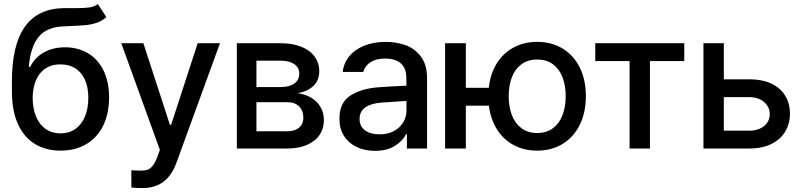

<svg xmlns="http://www.w3.org/2000/svg" viewBox="-20 -748 4039 967"><path d="M319.3 -616.2Q313.5 -615.2 302.7 -615.2Q217.8 -613.3 175.8 -563.7Q133.8 -514.2 125 -411.1H131.8Q156.7 -460 202.6 -484.9Q248.5 -509.8 307.6 -509.8Q372.1 -509.8 422.4 -480.2Q472.7 -450.7 501 -393.6Q529.3 -336.4 529.3 -256.8Q529.3 -175.3 499.3 -114.7Q469.2 -54.2 414.1 -21.7Q358.9 10.7 285.2 10.7Q210.4 10.7 155.3 -23.2Q100.1 -57.1 70.1 -124Q40 -190.9 40 -287.1V-338.9Q40 -702.6 299.8 -707H335.9H363.3Q407.2 -707 431.6 -710.7Q456.1 -714.4 472.7 -727.5L515.6 -662.1Q494.6 -642.6 467.3 -633.3Q439.9 -624 408.4 -621.1Q377 -618.2 319.3 -616.2ZM424.8 -255.9Q424.8 -308.6 407.7 -346.4Q390.6 -384.3 359.1 -404.1Q327.6 -423.8 284.2 -423.8Q219.7 -423.8 182.9 -379.6Q146 -335.4 144.5 -255.9Q144.5 -201.7 161.6 -160.9Q178.7 -120.1 210.4 -98.1Q242.2 -76.2 285.2 -76.2Q327.6 -76.2 359.1 -98.1Q390.6 -120.1 407.7 -160.6Q424.8 -201.2 424.8 -255.9Z M641.6 196.3V109.4Q665 111.3 688.5 111.3Q708.5 111.3 721.7 107.4Q734.9 103.5 747.8 88.4Q760.7 73.2 772.5 42L785.2 6.8L590.8 -530.3H702.1L835.9 -119.1H841.8L975.6 -530.3H1087.9L869.1 70.3Q846.2 134.3 804 166.7Q761.7 199.2 697.3 199.2Q662.1 199.2 641.6 196.3Z M1172.9 -530.3H1393.6Q1452.6 -530.3 1496.6 -512.9Q1540.5 -495.6 1564.2 -463.6Q1587.9 -431.6 1587.9 -388.7Q1587.9 -343.8 1559.1 -315.9Q1530.3 -288.1 1479.5 -278.3Q1516.1 -273.9 1546.1 -256.6Q1576.2 -239.3 1593.8 -210Q1611.3 -180.7 1611.3 -142.6Q1611.3 -100.6 1589.4 -68.4Q1567.4 -36.1 1525.6 -18.1Q1483.9 0 1426.8 0H1172.9ZM1507.8 -154.3Q1507.8 -190.9 1486.3 -212.2Q1464.8 -233.4 1426.8 -233.4H1271.5V-86.9H1426.8Q1464.4 -86.9 1486.1 -105.2Q1507.8 -123.5 1507.8 -154.3ZM1487.3 -377.9Q1487.3 -407.7 1462.2 -425Q1437 -442.4 1393.6 -442.4H1271.5V-309.6H1394.5Q1438 -309.6 1462.6 -327.6Q1487.3 -345.7 1487.3 -377.9Z M1887.7 -308.6Q1920.9 -311 1960.2 -313.2Q1999.5 -315.4 2026.9 -316.4L2026.4 -358.4Q2026.4 -403.8 1999 -428.5Q1971.7 -453.1 1918.9 -453.1Q1874.5 -453.1 1846.2 -434.8Q1817.9 -416.5 1809.6 -385.7H1706.1Q1710.9 -429.7 1738.8 -464.1Q1766.6 -498.5 1814.2 -517.8Q1861.8 -537.1 1922.9 -537.1Q1973.1 -537.1 2019.8 -521.5Q2066.4 -505.9 2098.6 -464.8Q2130.9 -423.8 2130.9 -352.5V0H2029.3V-72.3H2025.4Q2007.3 -37.1 1968 -12.7Q1928.7 11.7 1868.2 11.7Q1817.4 11.7 1776.9 -7.3Q1736.3 -26.4 1712.9 -62.7Q1689.5 -99.1 1689.5 -149.4Q1689.5 -231.9 1745.1 -267.1Q1800.8 -302.2 1887.7 -308.6ZM1891.6 -71.3Q1932.6 -71.3 1963.4 -87.6Q1994.1 -104 2010.7 -131.6Q2027.3 -159.2 2027.3 -191.4L2026.9 -239.7L1902.3 -231.4Q1849.1 -227.5 1820.1 -207.3Q1791 -187 1791 -148.4Q1791 -111.3 1818.6 -91.3Q1846.2 -71.3 1891.6 -71.3Z M2326.2 -305.7H2441.9Q2449.2 -375.5 2481.4 -427.7Q2513.7 -480 2566.2 -508.5Q2618.7 -537.1 2685.5 -537.1Q2758.8 -537.1 2814.5 -502.9Q2870.1 -468.8 2900.4 -407Q2930.7 -345.2 2930.7 -263.7Q2930.7 -182.1 2900.4 -120.1Q2870.1 -58.1 2814.5 -23.7Q2758.8 10.7 2685.5 10.7Q2619.6 10.7 2567.6 -17.1Q2515.6 -44.9 2483.2 -96.2Q2450.7 -147.5 2442.4 -215.8H2326.2V0H2221.7V-530.3H2326.2ZM2829.1 -263.7Q2829.1 -315.9 2813.5 -357.7Q2797.9 -399.4 2765.6 -423.8Q2733.4 -448.2 2685.5 -448.2Q2637.7 -448.2 2605.5 -423.8Q2573.2 -399.4 2557.6 -357.7Q2542 -315.9 2542 -263.7Q2542 -210.9 2557.6 -169.2Q2573.2 -127.4 2605.5 -102.8Q2637.7 -78.1 2685.5 -78.1Q2733.4 -78.1 2765.6 -102.8Q2797.9 -127.4 2813.5 -169.2Q2829.1 -210.9 2829.1 -263.7Z M2978 -530.3H3426.3V-440.4H3253.4V0H3150.9V-440.4H2978Z M3958.5 -175.8Q3958.5 -125 3934.6 -85.2Q3910.6 -45.4 3864.7 -22.7Q3818.8 0 3755.4 0H3522.9V-530.3H3625.5V-348.6H3755.4Q3818.8 -348.6 3864.7 -326.9Q3910.6 -305.2 3934.6 -266.1Q3958.5 -227.1 3958.5 -175.8ZM3755.4 -89.8Q3784.2 -89.8 3807.4 -100.3Q3830.6 -110.8 3843.8 -129.9Q3856.9 -148.9 3856.9 -172.9Q3856.9 -197.3 3843.8 -217Q3830.6 -236.8 3807.4 -247.8Q3784.2 -258.8 3755.4 -258.8H3625.5V-89.8Z"/></svg>

Font: Pretendard GOV Medium
Style: Regular
Weight: 500
Designer: Base glyphs from Inter by Rasmus Andersson; Hangeul glyphs from Noto Sans CJK(Source Han Sans) by Jang Soo-young and Kan
Foundry: Kil Hyung-jin
Version: Version 1.309